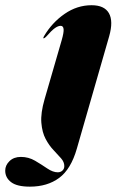

<svg xmlns="http://www.w3.org/2000/svg" viewBox="-143 -478 456 736"><path d="M275.5 -339 151.5 92Q129 170.5 83.8 204Q38.5 237.5 -28.5 237.5Q-78 237.5 -100.5 220.2Q-123 203 -123 176Q-123 155.5 -106.5 139.5Q-90 123.5 -63 123.5Q-33.5 123.5 -8.5 138.2Q16.5 153 38.2 167.8Q60 182.5 78.5 182.5Q89 182.5 96.2 176Q103.5 169.5 103.5 158.5Q103.5 143 91 128.8Q78.5 114.5 62 97.2Q45.5 80 32 54.8Q18.5 29.5 15.5 -7.5Q12.5 -44.5 28 -98L93.5 -324Q102 -353.5 100.8 -366.2Q99.5 -379 89.5 -379Q80 -379 67.8 -370.5Q55.5 -362 33.5 -337Q27.5 -331 24.5 -331Q21 -331 25.5 -339Q56 -391 104.2 -424.5Q152.5 -458 208 -458Q257 -458 274.5 -427.5Q292 -397 275.5 -339Z"/></svg>

Font: Fraunces 144pt Black
Style: Italic
Weight: 900
Italic angle: -16°
Version: Version 1.000;[0bf87f6ff]